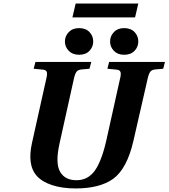

<svg xmlns="http://www.w3.org/2000/svg" viewBox="-20 -1038 942 1073"><path d="M384.8 -940.9 402.8 -1018.1H752.9L734.9 -940.9ZM159.2 -241.2 237.8 -594.2Q245.1 -621.1 241.9 -634.3Q238.8 -647.5 219.2 -648.9L168 -653.8L178.2 -691.9H490.2L480 -653.8L436 -649.9Q415.5 -648.4 407 -636.2Q398.4 -624 392.1 -594.2L312 -232.9Q288.6 -126 315.7 -78.4Q342.8 -30.8 407.2 -30.8Q471.7 -30.8 510.3 -85Q548.8 -139.2 575.2 -257.8L649.9 -594.2Q657.2 -621.1 653.8 -634.3Q650.4 -647.5 630.9 -648.9L580.1 -653.8L589.8 -691.9H901.9L892.1 -653.8L848.1 -649.9Q827.6 -648.4 819.1 -636.2Q810.5 -624 804.2 -594.2L726.1 -252.9Q690.4 -95.2 611.8 -38.1Q536.6 15.1 401.9 15.1Q329.1 15.1 272.7 -2.9Q216.3 -21 185.1 -55.2Q130.9 -116.2 159.2 -241.2ZM421.9 -880.9Q459 -880.9 480 -858.9Q501 -836.9 501 -806.2Q501 -775.9 480 -753.9Q459 -731.9 421.9 -731.9Q385.7 -731.9 364.3 -753.9Q342.8 -775.9 342.8 -806.2Q342.8 -836.4 364.3 -858.6Q385.7 -880.9 421.9 -880.9ZM673.8 -880.9Q710.9 -880.9 731.9 -858.9Q752.9 -836.9 752.9 -806.2Q752.9 -775.9 731.9 -753.9Q710.9 -731.9 673.8 -731.9Q637.7 -731.9 616.5 -753.9Q595.2 -775.9 595.2 -806.2Q595.2 -836.4 616.5 -858.6Q637.7 -880.9 673.8 -880.9Z"/></svg>

Font: Linguistics Pro
Style: Bold Italic
Weight: 700
Italic angle: -12°
Designer: Stefan Peev, Context Ltd
Foundry: Stefan Peev, Context Ltd
Version: Version 001.000